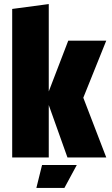

<svg xmlns="http://www.w3.org/2000/svg" viewBox="-20 -775 551 945"><path d="M220 -325 316 -575H503L390 -294L503 0H312L220 -258V0H40V-731L220 -755ZM159 150 187 37H358L297 150Z"/></svg>

Font: Protest Strike
Style: Regular
Weight: 400
Designer: Octavio Pardo
Foundry: Ashler Design
Version: Version 2.005; ttfautohint (v1.8.4.7-5d5b)